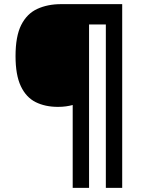

<svg xmlns="http://www.w3.org/2000/svg" viewBox="-20 -846 695 927"><path d="M570 61H491V-728H410V61H331V-339Q316 -335 298.5 -332.5Q281 -330 260 -330Q198 -330 152 -353Q106 -376 80.5 -430Q55 -484 55 -575Q55 -671 82.5 -725.5Q110 -780 160 -803Q210 -826 275 -826H570Z"/></svg>

Font: Noto Sans Malayalam UI
Style: Regular
Weight: 400
Designer: Jelle Bosma - Monotype Design Team
Foundry: Monotype Imaging Inc.
Version: Version 2.104